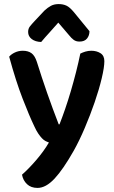

<svg xmlns="http://www.w3.org/2000/svg" viewBox="-20 -733 561 942"><path d="M148 -114Q124 -164 91 -249Q58 -334 25 -455Q35 -467 53 -475.5Q71 -484 92 -484Q118 -484 134.5 -472Q151 -460 161 -429Q208 -278 268 -123H272Q285 -156 299.5 -198Q314 -240 327.5 -286Q341 -332 353 -379Q365 -426 374 -470Q386 -476 399.5 -480Q413 -484 428 -484Q454 -484 473 -472Q492 -460 492 -433Q492 -403 479 -348.5Q466 -294 444.5 -231.5Q423 -169 396 -105.5Q369 -42 342 6Q290 98 247.5 143.5Q205 189 164 189Q132 189 112.5 170.5Q93 152 88 124Q104 110 122 91.5Q140 73 158 52Q176 31 192 9Q208 -13 220 -34Q211 -37 202.5 -41.5Q194 -46 185.5 -55Q177 -64 167.5 -78Q158 -92 148 -114ZM266 -622Q241 -593 222 -572.5Q203 -552 182 -527Q153 -528 135.5 -541.5Q118 -555 118 -576Q118 -592 126.5 -603Q135 -614 151 -631L198 -681Q214 -696 230 -704.5Q246 -713 268 -713Q289 -713 305.5 -705.5Q322 -698 342 -674L419 -580Q419 -559 407 -544Q395 -529 370 -529Q353 -529 341.5 -537.5Q330 -546 319 -560Z"/></svg>

Font: Baloo Thambi 2 SemiBold
Style: Regular
Weight: 600
Designer: Aadarsh Rajan and Ek Type
Foundry: Ek Type
Version: Version 1.640;hotconv 1.0.111;makeotfexe 2.5.65597; ttfautoh